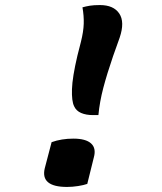

<svg xmlns="http://www.w3.org/2000/svg" viewBox="-20 -730 640 759"><path d="M369 -275H348Q320 -275 300.5 -283.5Q281 -292 273 -310Q263 -330 264.5 -377.5Q266 -425 286 -510L300 -565Q310 -605 311 -636Q312 -667 306 -701Q320 -705 335.5 -707.5Q351 -710 375 -710Q429 -710 451.5 -676.5Q474 -643 453 -581L427 -508Q403 -438 388.5 -383Q374 -328 369 -275ZM325 -3Q311 2 288.5 5.5Q266 9 245 9Q139 9 157 -65L184 -168Q223 -182 270 -182Q319 -182 340 -163Q361 -144 351 -108Z"/></svg>

Font: Recursive Mn Csl St SmB
Style: Italic
Weight: 600
Italic angle: -15°
Monospace: yes
Version: Version 1.079;hotconv 1.0.112;makeotfexe 2.5.65598; ttfautoh